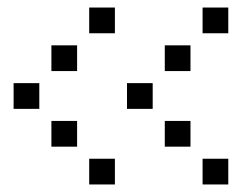

<svg xmlns="http://www.w3.org/2000/svg" viewBox="-20 -504 640 508"><path d="M217 -484Q216 -484 216 -484Q216 -484 216 -483V-417Q216 -416 216 -416Q216 -416 217 -416H283Q284 -416 284 -416Q284 -416 284 -417V-483Q284 -484 284 -484Q284 -484 283 -484ZM517 -484Q516 -484 516 -484Q516 -484 516 -483V-417Q516 -416 516 -416Q516 -416 517 -416H583Q584 -416 584 -416Q584 -416 584 -417V-483Q584 -484 584 -484Q584 -484 583 -484ZM117 -384Q116 -384 116 -384Q116 -384 116 -383V-317Q116 -316 116 -316Q116 -316 117 -316H183Q184 -316 184 -316Q184 -316 184 -317V-383Q184 -384 184 -384Q184 -384 183 -384ZM417 -384Q416 -384 416 -384Q416 -384 416 -383V-317Q416 -316 416 -316Q416 -316 417 -316H483Q484 -316 484 -316Q484 -316 484 -317V-383Q484 -384 484 -384Q484 -384 483 -384ZM17 -284Q16 -284 16 -284Q16 -284 16 -283V-217Q16 -216 16 -216Q16 -216 17 -216H83Q84 -216 84 -216Q84 -216 84 -217V-283Q84 -284 84 -284Q84 -284 83 -284ZM317 -284Q316 -284 316 -284Q316 -284 316 -283V-217Q316 -216 316 -216Q316 -216 317 -216H383Q384 -216 384 -216Q384 -216 384 -217V-283Q384 -284 384 -284Q384 -284 383 -284ZM117 -184Q116 -184 116 -184Q116 -184 116 -183V-117Q116 -116 116 -116Q116 -116 117 -116H183Q184 -116 184 -116Q184 -116 184 -117V-183Q184 -184 184 -184Q184 -184 183 -184ZM417 -184Q416 -184 416 -184Q416 -184 416 -183V-117Q416 -116 416 -116Q416 -116 417 -116H483Q484 -116 484 -116Q484 -116 484 -117V-183Q484 -184 484 -184Q484 -184 483 -184ZM217 -84Q216 -84 216 -84Q216 -84 216 -83V-17Q216 -16 216 -16Q216 -16 217 -16H283Q284 -16 284 -16Q284 -16 284 -17V-83Q284 -84 284 -84Q284 -84 283 -84ZM517 -84Q516 -84 516 -84Q516 -84 516 -83V-17Q516 -16 516 -16Q516 -16 517 -16H583Q584 -16 584 -16Q584 -16 584 -17V-83Q584 -84 584 -84Q584 -84 583 -84Z"/></svg>

Font: Doto Black SemiBold
Style: Regular
Weight: 600
Monospace: yes
Version: Version 1.000